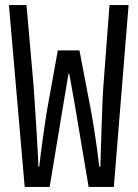

<svg xmlns="http://www.w3.org/2000/svg" viewBox="-20 -734 540 754"><path d="M15 -714H84L112 -396Q117 -327 123.5 -219.5Q130 -112 131 -79H134Q139 -124 148.5 -192.5Q158 -261 165 -303L207 -536H292L337 -301Q346 -253 355.5 -188Q365 -123 370 -79H374Q376 -141 379.5 -251.5Q383 -362 386 -397L410 -714H485L427 0H328L273 -327L257 -417L252 -444H249L229 -326L175 0H77Z"/></svg>

Font: Noto Sans Mono UI Cond
Style: Regular
Weight: 400
Width: 3
Monospace: yes
Designer: Monotype Design team
Foundry: Monotype Imaging Inc.
Version: Version 1.000